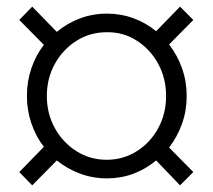

<svg xmlns="http://www.w3.org/2000/svg" viewBox="-20 -534 640 578"><path d="M77 24 38 -16 112 -92Q88 -123 74.5 -162.5Q61 -202 61 -245Q61 -289 74.5 -328.5Q88 -368 112 -399L38 -474L77 -514L151 -438Q182 -464 220.5 -478.5Q259 -493 302 -493Q344 -493 382 -479Q420 -465 450 -440L522 -514L562 -474L489 -400Q514 -368 528 -328.5Q542 -289 542 -245Q542 -201 528 -161.5Q514 -122 489 -90L562 -16L522 24L450 -51Q419 -25 381.5 -11Q344 3 302 3Q259 3 220.5 -11.5Q182 -26 151 -51ZM301 -53Q351 -53 392 -79Q433 -105 456.5 -148.5Q480 -192 480 -245Q480 -298 456.5 -341.5Q433 -385 392 -411.5Q351 -438 301 -437Q251 -437 210 -411Q169 -385 145 -341.5Q121 -298 121 -245Q121 -192 145 -148.5Q169 -105 210 -79Q251 -53 301 -53Z"/></svg>

Font: Nunito Sans 12pt Light
Style: Italic
Weight: 300
Italic angle: -9°
Designer: Vernon Adams
Foundry: Vernon Adams
Version: Version 3.101;gftools[0.9.27]